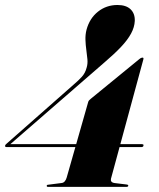

<svg xmlns="http://www.w3.org/2000/svg" viewBox="-29 -730 620 750"><path d="M315.5 -331.5Q316.5 -335.5 319.2 -338.2Q322 -341 325.5 -344L515 -499Q520 -503 522.8 -504Q525.5 -505 528 -505Q530 -505 531 -503.5Q532 -502 531 -498L404.5 -32Q403 -25.5 406 -21Q409 -16.5 418.5 -15L464 -9.5Q468.5 -9 470.5 -7.8Q472.5 -6.5 472 -4.5Q472 -2.5 470 -1.2Q468 0 464.5 0H159Q156 0 154.8 -1Q153.5 -2 153.5 -4Q153.5 -6 155 -7.2Q156.5 -8.5 160 -8.5L210.5 -15Q218.5 -15.5 223.8 -21.5Q229 -27.5 231.5 -36.5ZM257.5 -398.5Q277 -415 290.5 -429.8Q304 -444.5 309.5 -466Q314 -480.5 312.5 -498Q311 -515.5 308.2 -534.8Q305.5 -554 304.8 -574.2Q304 -594.5 309 -614Q321 -658.5 353.8 -684.5Q386.5 -710.5 430 -710.5Q463.5 -710.5 481 -693.8Q498.5 -677 497.5 -648.5Q496.5 -624 483 -599Q469.5 -574 443.8 -546.8Q418 -519.5 380.5 -487.5L3 -159.5L2.5 -167H525Q528 -167 530 -166Q532 -165 531.5 -162Q531.5 -159 529.2 -157.2Q527 -155.5 524 -155.5H-3.5Q-7 -155.5 -8.2 -157Q-9.5 -158.5 -9 -160.5Q-9 -163 -7.2 -165Q-5.5 -167 -3.5 -168.5Z"/></svg>

Font: Fraunces 120pt
Style: Bold Italic
Weight: 700
Italic angle: -16°
Version: Version 1.000;[b76b70a41]